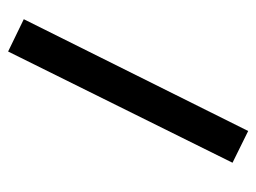

<svg xmlns="http://www.w3.org/2000/svg" viewBox="-99 -301 631 473"><g transform="rotate(90 216.5 -64.5)"><path d="M27.3 192.4 302.7 -360.4 380.9 -321.8 106.9 231Z"/></g></svg>

Font: Vazirmatn UI FD NL Medium
Style: Regular
Weight: 500
Designer: Saber Rastikerdar
Foundry: Saber Rastikerdar
Version: Version 33.003